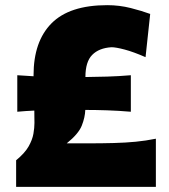

<svg xmlns="http://www.w3.org/2000/svg" viewBox="-20 -724 655 744"><path d="M42.5 0V-103Q76 -130.5 90.8 -156.5Q105.5 -182.5 109.5 -205.8Q113.5 -229 113.5 -247.5Q113.5 -259.5 113.2 -271.5Q113 -283.5 113 -295.5Q79 -294 47 -291V-432.5Q77.5 -430 110 -428.5Q110 -430.5 110 -432.5Q110 -563.5 179.8 -633.8Q249.5 -704 395.5 -704Q442.5 -704 486.8 -692.8Q531 -681.5 562 -670L544 -502.5Q497 -523 463 -532Q429 -541 412 -541Q363.5 -538 337.2 -511.2Q311 -484.5 311 -426V-425.5Q351 -426 395.5 -427.2Q440 -428.5 487 -432.5V-291Q440 -295 395.5 -296.5Q351 -298 310.5 -298Q309.5 -269 296.8 -237Q284 -205 238.5 -168.5H316.5Q376 -168.5 421.5 -169.8Q467 -171 505.8 -174.8Q544.5 -178.5 584 -186.5V0Z"/></svg>

Font: Commissioner Flair ExtraBold
Style: Regular
Weight: 800
Designer: Kostas Bartsokas
Foundry: Kostas Bartsokas
Version: Version 1.000; ttfautohint (v1.8.3)